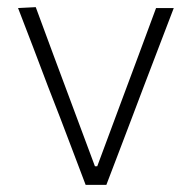

<svg xmlns="http://www.w3.org/2000/svg" viewBox="-20 -517 536 537"><path d="M219.5 0Q202 -46.5 183.8 -94.2Q165.5 -142 148.5 -187L114.5 -274.5Q94 -329 72.8 -384.5Q51.5 -440 30.5 -494.5L80 -497Q105.5 -428.5 130.2 -361.2Q155 -294 181 -225L245.5 -52H252L316.5 -225.5Q342.5 -295 367.2 -361.5Q392 -428 416.5 -494.5H466Q445 -440 423.8 -384.2Q402.5 -328.5 381.5 -273.5L348 -185Q330 -138 312.8 -92.5Q295.5 -47 277.5 0Z"/></svg>

Font: Commissioner Thin ExtraLight
Style: Regular
Weight: 250
Version: Version 1.000